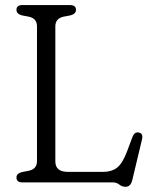

<svg xmlns="http://www.w3.org/2000/svg" viewBox="-20 -720 602 758"><path d="M259 -659.5 230 -654Q198.5 -646.5 198.5 -616V-83Q198.5 -41.5 247.5 -41.5H387.5Q420.5 -41.5 441.8 -57.8Q463 -74 480.5 -119.5L503 -179.5Q511 -200 527.5 -197Q546.5 -193.5 540.5 -169L502 -8Q495.5 17.5 475.5 17.5Q462.5 17.5 451.2 8.8Q440 0 425.5 0H68.5Q45 0 45 -19Q45 -34.5 65.5 -40.5L94.5 -46Q126 -53 126 -84V-616Q126 -647 94.5 -654L65.5 -659.5Q45 -665.5 45 -681Q45 -700 68.5 -700H256Q280 -700 280 -681Q280 -665.5 259 -659.5Z"/></svg>

Font: Fraunces 72pt SuperSoft Light
Style: Regular
Weight: 300
Version: Version 1.000;[0bf87f6ff]